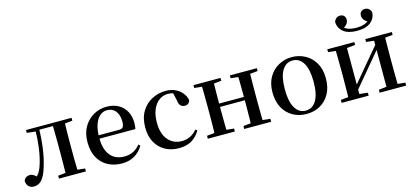

<svg xmlns="http://www.w3.org/2000/svg" viewBox="-66 -1307 3927 1824"><g transform="rotate(-15 1897.5 -394.5)"><path d="M91 11Q59 11 39 -9Q19 -29 19 -66Q28 -86 43.5 -95.5Q59 -105 80 -105Q99 -105 116 -94Q133 -83 151 -62V-50H125V-62Q147 -78 162 -99.5Q177 -121 190 -158Q216 -232 228.5 -324Q241 -416 243 -527H280Q278 -414 265 -318.5Q252 -223 228 -148Q211 -88 190 -53Q169 -18 144.5 -3.5Q120 11 91 11ZM156 -499V-527H260V-488H252ZM261 -497V-527H451V-497ZM339 0V-29L447 -40H497L604 -29V0ZM412 0Q413 -25 413.5 -66.5Q414 -108 414.5 -153Q415 -198 415 -232V-296Q415 -330 414.5 -374.5Q414 -419 413.5 -461Q413 -503 412 -527H531Q530 -503 529 -461Q528 -419 527.5 -374.5Q527 -330 527 -296V-232Q527 -198 527.5 -153Q528 -108 529 -66.5Q530 -25 531 0ZM471 -488V-527H604V-499L497 -488Z M958 16Q880 16 819.5 -16Q759 -48 724.5 -110.5Q690 -173 690 -264Q690 -351 726.5 -413.5Q763 -476 822.5 -509.5Q882 -543 950 -543Q1020 -543 1069 -514.5Q1118 -486 1143 -437.5Q1168 -389 1168 -328Q1168 -292 1162 -267H740V-300H1011Q1040 -300 1050.5 -316Q1061 -332 1061 -369Q1061 -434 1030.5 -472Q1000 -510 946 -510Q908 -510 877 -484Q846 -458 827.5 -406Q809 -354 809 -277Q809 -195 832.5 -143Q856 -91 898 -66.5Q940 -42 993 -42Q1046 -42 1084 -61.5Q1122 -81 1150 -117L1167 -103Q1135 -47 1082 -15.5Q1029 16 958 16Z M1516 16Q1442 16 1383 -16Q1324 -48 1290 -109Q1256 -170 1256 -256Q1256 -349 1294.5 -413Q1333 -477 1396.5 -510Q1460 -543 1534 -543Q1583 -543 1623.5 -525Q1664 -507 1691 -475Q1718 -443 1727 -401Q1716 -359 1675 -359Q1651 -359 1634 -374.5Q1617 -390 1614 -427L1593 -518L1653 -476Q1624 -494 1598.5 -502Q1573 -510 1545 -510Q1497 -510 1458 -481Q1419 -452 1397 -399Q1375 -346 1375 -271Q1375 -162 1426.5 -102Q1478 -42 1561 -42Q1606 -42 1643.5 -60.5Q1681 -79 1711 -115L1728 -102Q1693 -44 1643 -14Q1593 16 1516 16Z M1876 0Q1878 -25 1878.5 -66.5Q1879 -108 1879.5 -153Q1880 -198 1880 -232V-296Q1880 -330 1879.5 -374.5Q1879 -419 1878.5 -461Q1878 -503 1876 -527H1996Q1995 -503 1994.5 -460.5Q1994 -418 1993.5 -371.5Q1993 -325 1993 -287V-266Q1993 -215 1993.5 -163Q1994 -111 1994.5 -68Q1995 -25 1996 0ZM2233 0Q2235 -25 2235.5 -68Q2236 -111 2236.5 -163Q2237 -215 2237 -266V-287Q2237 -325 2236.5 -371.5Q2236 -418 2235.5 -460.5Q2235 -503 2233 -527H2352Q2351 -503 2350.5 -461Q2350 -419 2349.5 -374.5Q2349 -330 2349 -296V-232Q2349 -198 2349.5 -153Q2350 -108 2350.5 -66.5Q2351 -25 2352 0ZM1803 0V-29L1912 -40H1961L2069 -29V0ZM1803 -499V-527H2069V-499L1961 -488H1912ZM2161 0V-29L2269 -40H2319L2426 -29V0ZM2161 -499V-527H2426V-499L2319 -488H2269ZM1936 -262V-295H2293V-262Z M2772 16Q2699 16 2639.5 -17Q2580 -50 2545 -113Q2510 -176 2510 -265Q2510 -354 2546.5 -416Q2583 -478 2643 -510.5Q2703 -543 2772 -543Q2842 -543 2902 -511Q2962 -479 2998.5 -417Q3035 -355 3035 -265Q3035 -175 3000 -112.5Q2965 -50 2905.5 -17Q2846 16 2772 16ZM2772 -17Q2839 -17 2876.5 -79.5Q2914 -142 2914 -263Q2914 -385 2876.5 -447.5Q2839 -510 2772 -510Q2706 -510 2668.5 -447.5Q2631 -385 2631 -263Q2631 -142 2668.5 -79.5Q2706 -17 2772 -17Z M3440 -623Q3351 -623 3305.5 -661Q3260 -699 3258 -758Q3266 -781 3281.5 -793Q3297 -805 3318 -805Q3341 -805 3355.5 -791Q3370 -777 3370 -753Q3370 -728 3354 -708.5Q3338 -689 3311 -677L3294 -712Q3322 -680 3357 -666.5Q3392 -653 3440 -653Q3489 -653 3524 -666.5Q3559 -680 3586 -712L3570 -677Q3543 -689 3526.5 -708.5Q3510 -728 3510 -753Q3510 -777 3524.5 -791Q3539 -805 3563 -805Q3585 -805 3600 -793Q3615 -781 3622 -758Q3621 -699 3575 -661Q3529 -623 3440 -623ZM3119 0V-29L3227 -40H3282L3385 -29V0ZM3493 0V-29L3592 -40H3646L3754 -29V0ZM3192 0Q3194 -25 3194.5 -66.5Q3195 -108 3195.5 -153Q3196 -198 3196 -232V-296Q3196 -330 3195.5 -374.5Q3195 -419 3194.5 -461Q3194 -503 3192 -527H3303V0ZM3277 -50 3234 -73H3254L3420 -271L3595 -479L3637 -457H3618L3448 -254ZM3570 0V-527H3680Q3679 -503 3678.5 -461Q3678 -419 3677.5 -374.5Q3677 -330 3677 -296V-232Q3677 -198 3677.5 -153Q3678 -108 3678.5 -66.5Q3679 -25 3680 0ZM3119 -499V-527H3385V-499L3282 -488H3228ZM3493 -499V-527H3754V-499L3646 -488H3592Z"/></g></svg>

Font: Noto Serif KR SemiBold
Style: Regular
Weight: 600
Designer: Ryoko NISHIZUKA 西塚涼子 (kana & ideographs); Frank Grießhammer (Latin, Greek & Cyrillic); Wenlong ZHANG 张文龙 (bopomofo); San
Foundry: Adobe
Version: Version 2.003-H1;hotconv 1.1.1;makeotfexe 2.6.0